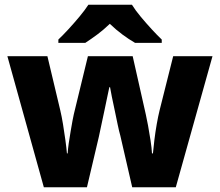

<svg xmlns="http://www.w3.org/2000/svg" viewBox="-20 -786 923 806"><path d="M485 -217Q480 -234 474 -263Q468 -292 461.5 -323Q455 -354 449.5 -380Q444 -406 442 -420H439Q436 -406 430.5 -380Q425 -354 418.5 -322.5Q412 -291 405.5 -261.5Q399 -232 395 -212L345 0H164L11 -550H179L233 -323Q239 -298 244.5 -264.5Q250 -231 254.5 -198Q259 -165 261 -142H264Q265 -159 268.5 -184Q272 -209 276.5 -234.5Q281 -260 284.5 -280Q288 -300 290 -307L349 -550H537L592 -306Q596 -289 601.5 -259Q607 -229 612 -196.5Q617 -164 618 -142H622Q624 -164 628 -197.5Q632 -231 638 -265Q644 -299 650 -323L707 -550H872L718 0H535ZM534 -766Q548 -743 571 -715.5Q594 -688 617.5 -662.5Q641 -637 659 -620V-606H547Q521 -621 494 -641Q467 -661 441 -686Q415 -661 389.5 -642Q364 -623 338 -606H225V-620Q244 -638 267.5 -663.5Q291 -689 313.5 -716Q336 -743 351 -766Z"/></svg>

Font: Noto Sans Thaana ExtraBold
Style: Regular
Weight: 800
Designer: David Williams
Foundry: Google Inc.
Version: Version 3.001; ttfautohint (v1.8.4.7-5d5b)